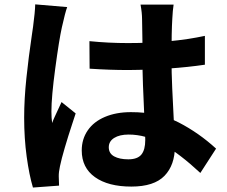

<svg xmlns="http://www.w3.org/2000/svg" viewBox="-20 -806 1040 879"><path d="M566 -608.8Q763.6 -608.8 918 -641.8V-509.8Q763 -487 566.4 -485.4Q481.8 -485.4 390.2 -491.6L389.4 -617.6Q477 -608.8 566 -608.8ZM768.8 -719.6Q765.2 -662.4 765.2 -544.6Q765.2 -472.2 768.5 -401.2Q771.8 -330.2 774.8 -272.2Q780.8 -168.2 780.8 -136.8Q780.8 -50.4 733.1 -1.1Q685.4 48.2 581.2 48.2Q475.4 48.2 414.8 5Q354.2 -38.2 354.2 -117.2Q354.2 -169 381.6 -209Q409 -249 460.4 -270.8Q511.8 -292.6 579.4 -292.6Q706.6 -292.6 798.6 -245.1Q890.6 -197.6 969.2 -125.6L897.2 -14.2Q802.4 -102.2 725.2 -146.1Q648 -190 568.8 -190Q527.4 -190 502.7 -174.5Q478 -159 478 -131.8Q478 -103.6 502.5 -90.1Q527 -76.6 567.4 -76.6Q609.4 -76.6 627.2 -98.3Q645 -120 645 -165Q645 -202 640 -288.2Q637 -348 634.5 -418Q632 -488 632 -544.2V-620.8Q631.2 -651.2 631.1 -676.1Q631 -701 630.4 -717.8Q630.4 -746.4 623.4 -785H774.8Q770.6 -757.8 768.8 -719.6ZM263.2 -680.6Q250.6 -623.8 233 -493.3Q215.4 -362.8 215.4 -296Q215.4 -264.2 218.8 -242.8Q223.2 -255.8 228.9 -267.9Q234.6 -280 240.4 -292.8Q252.2 -317 261.8 -338.8L326.4 -286.8L310.8 -239.2Q292.2 -183.2 276.7 -130.3Q261.2 -77.4 254.6 -45.2Q248.6 -17.6 249 1.4Q249.4 27.8 250.4 43.8L130.8 52.6Q113.8 -4.2 102.2 -88.2Q90.6 -172.2 90.6 -267.2Q90.6 -352.2 100.9 -449.4Q111.2 -546.6 125.2 -640.8L131.4 -683.8Q140.4 -750.8 141.2 -786L287.6 -773.6Q278.6 -749.8 263.2 -680.6Z"/></svg>

Font: 寒蝉端黑体 Light
Style: Regular
Weight: 300
Designer: ChillDuanSans {Warren2060}; 
Source Han Sans {Ryoko NISHIZUKA 西塚涼子 (kana, bopomofo & ideographs); Paul D. Hunt (Latin, G
Foundry: ChillType&Adobe
Version: Version 1.300;Glyphs 3.3 (3306)